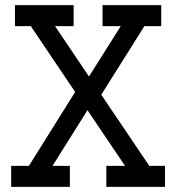

<svg xmlns="http://www.w3.org/2000/svg" viewBox="-20 -726 685 746"><path d="M23.4 0V-81.5H92.3L272 -368.7L99.6 -624.5H38.1V-706.1H266.1V-624.5H193.8L325.7 -428.7L449.2 -624.5H378.4V-706.1H606.4V-624.5H541L373.5 -357.9L560.1 -81.5H621.1V0H393.1V-81.5H465.8L319.8 -297.9L184.1 -81.5H251.5V0Z"/></svg>

Font: Kay Pho Du SemiBold
Style: Regular
Weight: 600
Designer: Victor Gaultney, Khu Oo Reh
Foundry: SIL International
Version: Version 3.000